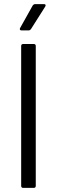

<svg xmlns="http://www.w3.org/2000/svg" viewBox="-20 -914 277 934"><path d="M83 -10V-690Q83 -700 93 -700H144Q154 -700 154 -690V-10Q154 0 144 0H93Q83 0 83 -10ZM78 -778 139 -887Q144 -894 151 -894H194Q200 -894 201.5 -890.5Q203 -887 200 -882L131 -773Q126 -766 119 -766H85Q79 -766 77 -769.5Q75 -773 78 -778Z"/></svg>

Font: Barlow Semi Condensed
Style: Regular
Weight: 400
Width: 4
Designer: Jeremy Tribby
Foundry: Tribby Type
Version: Version 1.408;December 10, 2018;FontCreator 11.5.0.2430 64-b